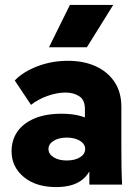

<svg xmlns="http://www.w3.org/2000/svg" viewBox="-20 -750 567 780"><path d="M343 0V-145L325 -202V-307Q325 -344 302 -359Q279 -374 246 -374Q212 -374 173.5 -360.5Q135 -347 106 -324L40 -423Q73 -458 131.5 -480.5Q190 -503 256 -503Q320 -503 368.5 -481Q417 -459 445 -417.5Q473 -376 473 -316V-155Q473 -116 473.5 -77.5Q474 -39 476 0ZM208 10Q126 10 76.5 -31Q27 -72 27 -136Q27 -181 50.5 -215Q74 -249 119.5 -268.5Q165 -288 230 -288Q321 -288 364.5 -249Q408 -210 408 -145H364Q364 -71 326 -30.5Q288 10 208 10ZM251 -98Q284 -98 305 -111Q326 -124 326 -145Q326 -165 305 -178Q284 -191 251 -191Q219 -191 198 -178Q177 -165 177 -145Q177 -124 198 -111Q219 -98 251 -98ZM179 -558 264 -730H440L333 -558Z"/></svg>

Font: SUSE ExtraBold
Style: Regular
Weight: 800
Designer: Rene Bieder
Foundry: SUSE
Version: Version 1.000